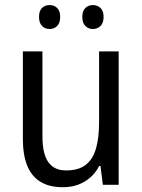

<svg xmlns="http://www.w3.org/2000/svg" viewBox="-20 -742 572 771"><path d="M456.5 -535.6V0H393.1L383.3 -75.7H378.4Q364.7 -48.8 342.8 -29.5Q320.8 -10.3 293.2 -0.2Q265.6 9.8 232.9 9.8Q177.7 9.8 142.1 -12.2Q106.4 -34.2 89.1 -77.4Q71.8 -120.6 71.8 -184.6V-535.6H150.4V-194.3Q150.4 -125 173.8 -91.3Q197.3 -57.6 245.6 -57.6Q294.4 -57.6 323.2 -79.3Q352.1 -101.1 365 -144Q377.9 -187 377.9 -251V-535.6ZM136.7 -674.3Q136.7 -698.7 148.9 -710.2Q161.1 -721.7 179.2 -721.7Q197.3 -721.7 209.5 -710Q221.7 -698.2 221.7 -674.3Q221.7 -649.9 209.5 -637.7Q197.3 -625.5 179.2 -625.5Q161.1 -625.5 148.9 -637.7Q136.7 -649.9 136.7 -674.3ZM310.5 -674.3Q310.5 -698.7 323 -710.2Q335.4 -721.7 353 -721.7Q371.1 -721.7 383.5 -710Q396 -698.2 396 -674.3Q396 -649.9 383.5 -637.7Q371.1 -625.5 353 -625.5Q335 -625.5 322.8 -637.7Q310.5 -649.9 310.5 -674.3Z"/></svg>

Font: Open Sans SemiCondensed
Style: Regular
Weight: 400
Width: 4
Designer: Monotype Design Team
Foundry: Monotype Imaging Inc.
Version: Version 3.000